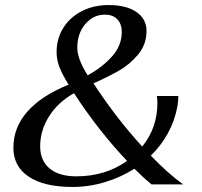

<svg xmlns="http://www.w3.org/2000/svg" viewBox="-20 -730 798 760"><path d="M580 0Q547 -27 512 -62Q458 -28 395.5 -9Q333 10 267 10Q155 10 94 -30.5Q33 -71 33 -145Q33 -226 89 -289Q145 -352 252 -395Q228 -432 216 -462.5Q204 -493 204 -524Q204 -577 230.5 -619.5Q257 -662 304 -686Q351 -710 410 -710Q480 -710 520 -682.5Q560 -655 560 -607Q560 -554 526.5 -514Q493 -474 449.5 -449.5Q406 -425 350 -400Q441 -261 543 -150Q603 -224 603 -322Q603 -341 601 -350H686Q686 -330 682 -308Q672 -253 645 -203.5Q618 -154 577 -114Q643 -45 705 0ZM286 -542Q286 -496 327 -432Q383 -462 422.5 -505.5Q462 -549 462 -603Q462 -635 444.5 -653.5Q427 -672 395 -672Q349 -672 317.5 -634.5Q286 -597 286 -542ZM282 -32Q397 -32 483 -93Q370 -212 273 -361Q210 -326 174.5 -270Q139 -214 139 -151Q139 -94 176.5 -63Q214 -32 282 -32Z"/></svg>

Font: Fahkwang
Style: Italic
Weight: 400
Italic angle: -10°
Version: Version 1.000; ttfautohint (v1.6)